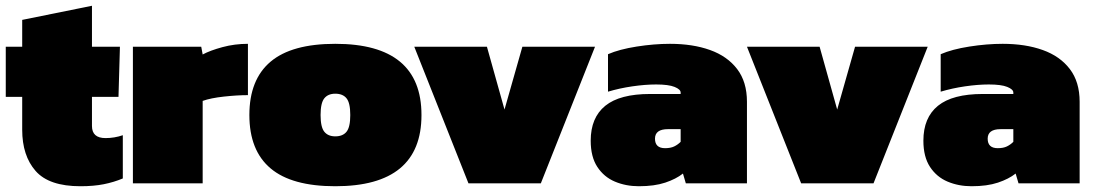

<svg xmlns="http://www.w3.org/2000/svg" viewBox="-20 -636 3795 666"><path d="M259 10Q150 10 103.5 -43Q57 -96 57 -186V-300H0V-474H57V-567L299 -616V-474H396L391 -300H299V-199Q299 -157 346 -157Q377 -157 406 -167V-17Q375 -4 340 3Q305 10 259 10Z M441 0V-474H678L683 -447Q709 -461 751.5 -472.5Q794 -484 840 -484V-306Q803 -306 757 -301Q711 -296 683 -286V0Z M1143 10Q992 10 918.5 -52Q845 -114 845 -237Q845 -360 918.5 -422Q992 -484 1143 -484Q1442 -484 1442 -237Q1442 10 1143 10ZM1143 -163Q1169 -163 1182 -179Q1195 -195 1195 -237Q1195 -279 1182 -295Q1169 -311 1143 -311Q1118 -311 1105 -295Q1092 -279 1092 -237Q1092 -195 1105 -179Q1118 -163 1143 -163Z M1605 0 1417 -474H1669L1730 -256L1792 -474H2044L1856 0Z M2196 10Q2151 10 2113 -6Q2075 -22 2052 -57Q2029 -92 2029 -148Q2029 -228 2079.5 -269Q2130 -310 2235 -310H2341V-315Q2341 -326 2320 -334.5Q2299 -343 2256 -343Q2218 -343 2173.5 -336.5Q2129 -330 2089 -318V-448Q2128 -465 2188.5 -474.5Q2249 -484 2304 -484Q2383 -484 2443 -462.5Q2503 -441 2537 -396.5Q2571 -352 2571 -283V0H2359L2349 -34Q2325 -15 2287.5 -2.5Q2250 10 2196 10ZM2287 -122Q2306 -122 2318.5 -128Q2331 -134 2341 -144V-188H2297Q2252 -188 2252 -155Q2252 -122 2287 -122Z M2759 0 2571 -474H2823L2884 -256L2946 -474H3198L3010 0Z M3350 10Q3305 10 3267 -6Q3229 -22 3206 -57Q3183 -92 3183 -148Q3183 -228 3233.5 -269Q3284 -310 3389 -310H3495V-315Q3495 -326 3474 -334.5Q3453 -343 3410 -343Q3372 -343 3327.5 -336.5Q3283 -330 3243 -318V-448Q3282 -465 3342.5 -474.5Q3403 -484 3458 -484Q3537 -484 3597 -462.5Q3657 -441 3691 -396.5Q3725 -352 3725 -283V0H3513L3503 -34Q3479 -15 3441.5 -2.5Q3404 10 3350 10ZM3441 -122Q3460 -122 3472.5 -128Q3485 -134 3495 -144V-188H3451Q3406 -188 3406 -155Q3406 -122 3441 -122Z"/></svg>

Font: Kanit Black
Style: Regular
Weight: 900
Designer: Katatrad Team
Foundry: CadsonDemak
Version: Version 2.000; ttfautohint (v1.8.3)